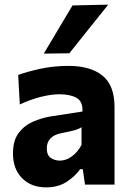

<svg xmlns="http://www.w3.org/2000/svg" viewBox="-20 -797 562 829"><path d="M179 12Q114.5 12 75.2 -27.8Q36 -67.5 36 -134.5Q36 -191 61.2 -223.8Q86.5 -256.5 123.8 -272.2Q161 -288 197 -294L336 -315.5Q338 -359 310.5 -374.5Q283 -390 236 -390Q201.5 -390 157.2 -379Q113 -368 65.5 -346L58.5 -473.5Q95.5 -487 153 -499.8Q210.5 -512.5 276.5 -512.5Q370 -512.5 422.2 -470.8Q474.5 -429 474.5 -335V0H347L337.5 -66.5H326Q306 -37.5 269.2 -12.8Q232.5 12 179 12ZM238.5 -103.5Q265 -103.5 290.2 -121.8Q315.5 -140 332 -171.5V-248Q323 -241 305.5 -235.8Q288 -230.5 240.5 -221Q213.5 -215.5 197.8 -199.2Q182 -183 182 -156Q182 -127 199.2 -115.2Q216.5 -103.5 238.5 -103.5ZM169 -565.5Q200 -617.5 231 -669.5Q262 -721.5 293 -773.5L447.5 -777Q404 -723 362 -670.5Q320 -618 279.5 -567Z"/></svg>

Font: Commissioner
Style: Bold
Weight: 700
Designer: Kostas Bartsokas
Foundry: Kostas Bartsokas
Version: Version 1.000; ttfautohint (v1.8.3)